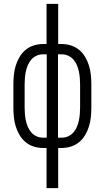

<svg xmlns="http://www.w3.org/2000/svg" viewBox="-20 -755 540 990"><path d="M220 215V8H202Q177 8 153.5 0.5Q130 -7 111.5 -22.5Q93 -38 80.5 -59.5Q68 -81 61 -104Q54 -127 51.5 -151.5Q49 -176 49 -200V-320Q49 -344 51.5 -368.5Q54 -393 61 -416Q68 -439 80.5 -460.5Q93 -482 111.5 -497.5Q130 -513 153.5 -520.5Q177 -528 202 -528H220V-735H280V-528H298Q323 -528 346.5 -520.5Q370 -513 388.5 -497.5Q407 -482 419.5 -460.5Q432 -439 439 -416Q446 -393 448.5 -368.5Q451 -344 451 -320V-200Q451 -176 448.5 -151.5Q446 -127 439 -104Q432 -81 419.5 -59.5Q407 -38 388.5 -22.5Q370 -7 346.5 0.5Q323 8 298 8H280V215ZM221 -45V-475H202Q185 -475 169 -468Q153 -461 142 -448.5Q131 -436 124 -420Q117 -404 113.5 -387.5Q110 -371 108.5 -354Q107 -337 107 -320V-200Q107 -183 108.5 -166Q110 -149 113.5 -132.5Q117 -116 124 -100Q131 -84 142 -71.5Q153 -59 169 -52Q185 -45 202 -45ZM279 -45H298Q315 -45 331 -52Q347 -59 358 -71.5Q369 -84 376 -100Q383 -116 386.5 -132.5Q390 -149 391.5 -166Q393 -183 393 -200V-320Q393 -337 391.5 -354Q390 -371 386.5 -387.5Q383 -404 376 -420Q369 -436 358 -448.5Q347 -461 331 -468Q315 -475 298 -475H279Z"/></svg>

Font: Iosevka Fixed SS04 Light
Style: Regular
Weight: 300
Monospace: yes
Designer: Belleve Invis
Foundry: Belleve Invis
Version: Version 32.5.0